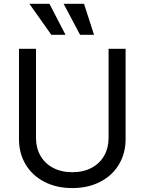

<svg xmlns="http://www.w3.org/2000/svg" viewBox="-20 -959 747 992"><path d="M628.9 -707V-239.3Q628.9 -167 594.7 -109.6Q560.5 -52.2 498 -19.8Q435.5 12.7 353.5 12.7Q271.5 12.7 209 -19.8Q146.5 -52.2 112.3 -109.6Q78.1 -167 78.1 -239.3V-707H166V-246.1Q166 -194.8 188.7 -154.8Q211.4 -114.7 253.9 -92Q296.4 -69.3 353.5 -69.3Q411.1 -69.3 453.4 -92Q495.6 -114.7 518.3 -154.8Q541 -194.8 541 -246.1V-707ZM131.8 -939.5H235.4L318.4 -779.3H245.1ZM308.6 -939.5H414.1L465.8 -779.3H393.6Z"/></svg>

Font: Pretendard GOV
Style: Regular
Weight: 400
Designer: Base glyphs from Inter by Rasmus Andersson; Hangeul glyphs from Noto Sans CJK(Source Han Sans) by Jang Soo-young and Kan
Foundry: Kil Hyung-jin
Version: Version 1.309